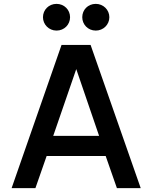

<svg xmlns="http://www.w3.org/2000/svg" viewBox="-20 -972 787 992"><path d="M475 -814C514 -814 545 -845 545 -883C545 -921 514 -952 475 -952C434 -952 405 -921 405 -883C405 -846 434 -814 475 -814ZM272 -814C312 -814 342 -845 342 -883C342 -921 312 -952 272 -952C232 -952 202 -921 202 -883C202 -846 232 -814 272 -814ZM163 0 221 -166H526L584 0H707L448 -740H298L40 0ZM374 -615 492 -270H255Z"/></svg>

Font: Be Vietnam Pro Medium
Style: Regular
Weight: 500
Designer: Lam Bao, Tony Le, Vietanh Nguyen
Foundry: Yellow Type Foundry
Version: Version 1.002